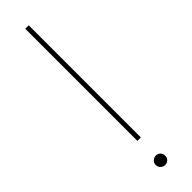

<svg xmlns="http://www.w3.org/2000/svg" viewBox="-253 -745 706 706"><g transform="rotate(-45 100.5 -392.0)"><path d="M91 -751H109V-168H91ZM101 -33Q91 -33 83.5 -40Q76 -47 76 -58Q76 -68 83.5 -75Q91 -82 101 -82Q111 -82 118 -75Q125 -68 125 -58Q125 -47 118 -40Q111 -33 101 -33Z"/></g></svg>

Font: Josefin Sans Thin Thin
Style: Regular
Weight: 250
Version: Version 2.001